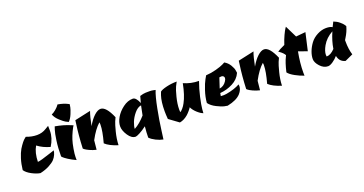

<svg xmlns="http://www.w3.org/2000/svg" viewBox="-37 -1198 3723 1965"><g transform="rotate(-20 1825.0 -216.0)"><path d="M398 -376 433 -397Q434 -379 434 -344Q434 -264 384 -185Q305 -207 249 -250Q211 -185 209 -86Q235 -86 360 -128L401 -142Q401 -124 389.5 -97.5Q378 -71 359 -50Q340 -29 297 -5.5Q254 18 195 31Q155 25 105 -1.5Q55 -28 34 -60Q41 -125 58.5 -180.5Q76 -236 96 -270Q139 -339 168 -360L180 -370Q239 -347 296 -347Q353 -347 398 -376Z M588 32Q542 11 508 -11Q474 -33 462 -45L451 -57Q451 -148 462 -226Q473 -304 484 -336L495 -369Q585 -353 656 -323L680 -313Q671 -302 651 -260Q631 -218 619 -180.5Q607 -143 597.5 -87.5Q588 -32 588 -2.5Q588 27 588 32ZM646 -362Q634 -367 615.5 -377Q597 -387 559.5 -421Q522 -455 508 -493Q533 -504 555.5 -523.5Q578 -543 588 -556L598 -570Q659 -560 702 -538L717 -530Q715 -517 711.5 -497Q708 -477 689.5 -431.5Q671 -386 646 -362Z M907 -34Q941 -158 941 -224Q941 -229 941 -233L939 -251Q882 -202 826 -97Q821 -61 816 3Q777 -6 745 -21Q713 -36 700 -46L687 -57Q693 -200 710 -317L715 -356L889 -394Q869 -340 850 -242Q886 -305 925 -341Q964 -377 996 -377Q1055 -377 1112 -244Q1105 -230 1094 -204.5Q1083 -179 1064 -105.5Q1045 -32 1043 36Q950 7 907 -34Z M1342 -362Q1376 -362 1405 -292L1424 -362Q1462 -374 1487 -374.5Q1512 -375 1531.5 -375Q1551 -375 1570 -371L1593 -366Q1569 -308 1544.5 -182Q1520 -56 1508 41L1495 138Q1458 131 1418 111Q1378 91 1355 67Q1355 16 1362 -54Q1320 -22 1285 -4Q1250 14 1239 14Q1195 14 1159.5 -39.5Q1124 -93 1124 -138.5Q1124 -184 1152.5 -233.5Q1181 -283 1233.5 -322.5Q1286 -362 1342 -362ZM1378 -166Q1388 -222 1399 -269Q1360 -263 1325 -221Q1290 -179 1273 -135Q1256 -91 1256 -64Q1319 -98 1378 -166Z M1609 -44Q1605 -93 1605 -130Q1605 -233 1626 -296L1639 -331Q1658 -347 1712.5 -360Q1767 -373 1825 -373Q1816 -357 1802 -328.5Q1788 -300 1769.5 -227Q1751 -154 1751 -95Q1751 -80 1752 -66Q1762 -69 1781 -90.5Q1800 -112 1814 -139Q1854 -212 1878 -336Q1956 -301 2042 -301Q2014 -224 1996 -142.5Q1978 -61 1974 -18L1971 25Q1943 15 1909.5 -15.5Q1876 -46 1860 -80Q1855 -70 1837 -48.5Q1819 -27 1803 -13Q1760 24 1713 32Z M2198 -78Q2209 -77 2232 -77Q2255 -77 2302 -88.5Q2349 -100 2380 -114L2410 -129Q2412 -119 2412 -110Q2412 -71 2378 -32Q2334 17 2231 38Q2216 36 2192.5 31Q2169 26 2117.5 0.5Q2066 -25 2040 -61Q2045 -125 2067.5 -192.5Q2090 -260 2110 -295L2130 -330Q2186 -333 2241 -348Q2296 -363 2322 -376L2349 -390Q2386 -369 2407.5 -333Q2429 -297 2432 -272L2436 -246Q2408 -183 2342 -149Q2276 -115 2204 -110Q2201 -97 2198 -78ZM2289 -205Q2302 -225 2302 -238Q2302 -251 2293.5 -258.5Q2285 -266 2273 -266Q2261 -266 2250 -264Q2243 -239 2214 -155Q2261 -162 2289 -205Z M2687 -34Q2721 -158 2721 -224Q2721 -229 2721 -233L2719 -251Q2662 -202 2606 -97Q2601 -61 2596 3Q2557 -6 2525 -21Q2493 -36 2480 -46L2467 -57Q2473 -200 2490 -317L2495 -356L2669 -394Q2649 -340 2630 -242Q2666 -305 2705 -341Q2744 -377 2776 -377Q2835 -377 2892 -244Q2885 -230 2874 -204.5Q2863 -179 2844 -105.5Q2825 -32 2823 36Q2730 7 2687 -34Z M3097 -239Q3074 -117 3074 -16Q3074 2 3075 18Q3031 4 2981.5 -23Q2932 -50 2912 -77Q2936 -179 2961 -227L2969 -244Q2955 -270 2919 -296L2906 -305Q2926 -320 2988 -348Q3005 -401 3025 -443.5Q3045 -486 3056 -502L3067 -518L3131 -388L3236 -398L3192 -205Z M3589 -167Q3589 -83 3609 -20L3522 20Q3459 5 3446 -62Q3420 -32 3388.5 -11Q3357 10 3336 10Q3289 10 3250.5 -32Q3212 -74 3212 -112Q3212 -150 3228 -192.5Q3244 -235 3273 -274.5Q3302 -314 3351 -339.5Q3400 -365 3447 -365Q3494 -365 3515 -350L3541 -402Q3576 -389 3603 -366.5Q3630 -344 3640 -328L3650 -312Q3635 -255 3600 -200L3589 -182Q3589 -174 3589 -167ZM3357 -89Q3399 -89 3446 -138Q3458 -219 3498 -311Q3422 -269 3384 -202Q3353 -147 3353 -107Q3353 -98 3355 -89Q3356 -89 3357 -89Z"/></g></svg>

Font: Ceviche One
Style: Regular
Weight: 400
Version: Version 1.002